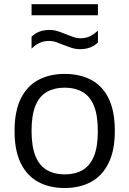

<svg xmlns="http://www.w3.org/2000/svg" viewBox="-20 -914 636 943"><path d="M298 9.5Q223.5 9.5 168.2 -20.2Q113 -50 82.2 -112Q51.5 -174 51.5 -271Q51.5 -367 81.8 -429Q112 -491 167.5 -521Q223 -551 298 -551Q373 -551 428.2 -521.5Q483.5 -492 513.8 -430Q544 -368 544 -271Q544 -175 513.2 -112.8Q482.5 -50.5 427 -20.5Q371.5 9.5 298 9.5ZM298 -57.5Q348 -57.5 384.5 -78Q421 -98.5 440.8 -145.2Q460.5 -192 460.5 -270Q460.5 -349 440.8 -395.8Q421 -442.5 384.2 -463Q347.5 -483.5 298 -483.5Q248 -483.5 211.2 -463.2Q174.5 -443 154.8 -396.5Q135 -350 135 -272Q135 -193 154.8 -146Q174.5 -99 211.2 -78.2Q248 -57.5 298 -57.5ZM373 -672.5Q350.5 -672.5 329.8 -679.5Q309 -686.5 290 -694Q272.5 -701.5 255.8 -707.2Q239 -713 221.5 -713Q196.5 -713 175.8 -704Q155 -695 135 -675V-733.5Q168 -767 223 -767Q245.5 -767 266.2 -760Q287 -753 306 -745Q323.5 -738 340.5 -732Q357.5 -726 374.5 -726Q400 -726 420.5 -735.2Q441 -744.5 461 -764V-705.5Q428 -672.5 373 -672.5ZM135 -839V-893.5H461V-839Z"/></svg>

Font: Encode Sans SemiExpanded
Style: Regular
Weight: 400
Width: 6
Designer: Multiple Designers
Foundry: Impallari Type
Version: Version 3.002